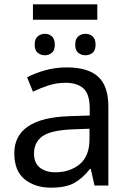

<svg xmlns="http://www.w3.org/2000/svg" viewBox="-20 -856 601 886"><path d="M288 -545Q386 -545 433 -502Q480 -459 480 -365V0H416L399 -76H395Q360 -32 321.5 -11Q283 10 215 10Q142 10 94 -28.5Q46 -67 46 -149Q46 -229 109 -272.5Q172 -316 303 -320L394 -323V-355Q394 -422 365 -448Q336 -474 283 -474Q241 -474 203 -461.5Q165 -449 132 -433L105 -499Q140 -518 188 -531.5Q236 -545 288 -545ZM393 -262 314 -259Q214 -255 175.5 -227Q137 -199 137 -148Q137 -103 164.5 -82Q192 -61 235 -61Q303 -61 348 -98.5Q393 -136 393 -214ZM429 -836V-765H132V-836ZM187 -700Q206 -700 219.5 -688Q233 -676 233 -650Q233 -624 219.5 -612.5Q206 -601 187 -601Q168 -601 154 -612.5Q140 -624 140 -650Q140 -676 154 -688Q168 -700 187 -700ZM374 -700Q394 -700 407.5 -688Q421 -676 421 -650Q421 -624 407.5 -612.5Q394 -601 374 -601Q355 -601 341 -612.5Q327 -624 327 -650Q327 -676 341 -688Q355 -700 374 -700Z"/></svg>

Font: Noto IKEA Latin
Style: Regular
Weight: 400
Designer: Monotype Design Team
Foundry: Monotype Imaging Inc.
Version: Version 1.0